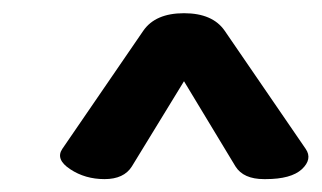

<svg xmlns="http://www.w3.org/2000/svg" viewBox="-20 -637 494 295"><path d="M325.2 -589.8Q325.2 -589.8 449.7 -408.2Q460.4 -392.6 443.8 -377Q427.2 -361.8 388.2 -361.8Q388.2 -361.8 385.7 -361.8Q354 -361.8 341.8 -381.3Q341.8 -381.3 262.7 -512.2L182.6 -381.3Q170.4 -361.8 140.6 -361.8Q110.8 -361.8 87.9 -377Q64.9 -392.1 75.7 -408.2Q75.7 -408.2 200.2 -589.8Q218.8 -616.7 262.7 -616.7Q306.6 -616.7 325.2 -589.8Z"/></svg>

Font: Dyuthi
Style: Regular
Weight: 400
Designer: Hiran Venugopalan, Hussain K H and Suresh P for Sawthanthra Malayalam Computing (SMC)
Version: Version 3.0.0+20221109